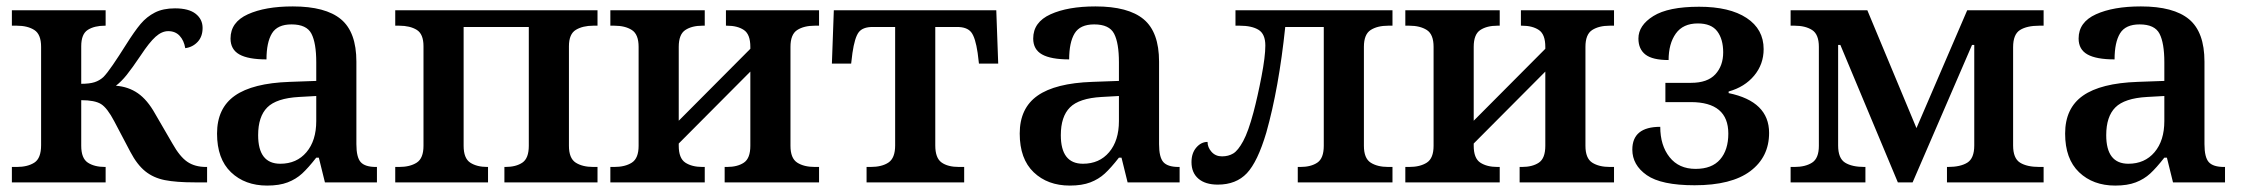

<svg xmlns="http://www.w3.org/2000/svg" viewBox="-20 -568 6987 598"><path d="M17 -48H32Q66 -48 87 -61.5Q108 -75 108 -116V-422Q108 -461 87 -474.5Q66 -488 32 -488H17V-536H309V-488H307Q274 -488 253.5 -475Q233 -462 233 -424V-307Q259 -307 274.5 -312Q290 -317 302 -328Q313 -339 331.5 -366Q350 -393 372 -428Q399 -471 418 -493.5Q437 -516 462.5 -529Q488 -542 525 -542Q568 -542 589.5 -525Q611 -508 611 -481Q611 -454 595.5 -437.5Q580 -421 557 -418Q553 -442 539.5 -456.5Q526 -471 504 -471Q484 -471 464.5 -453.5Q445 -436 418 -395Q391 -355 374.5 -334.5Q358 -314 341 -301Q380 -298 409.5 -277.5Q439 -257 463 -214L517 -121Q540 -80 563.5 -64Q587 -48 622 -48H625V0H586Q529 0 493.5 -7Q458 -14 432.5 -34.5Q407 -55 386 -95L336 -190Q314 -232 294.5 -244Q275 -256 233 -256V-114Q233 -75 253.5 -61.5Q274 -48 307 -48H309V0H17Z M656 -152Q656 -231 711.5 -270Q767 -309 882 -313L965 -316V-374Q965 -434 950 -463Q935 -492 888 -492Q844 -492 827 -464Q810 -436 810 -383Q753 -383 725.5 -398.5Q698 -414 698 -448Q698 -499 752 -523.5Q806 -548 892 -548Q994 -548 1042 -508Q1090 -468 1090 -376V-119Q1090 -78 1103.5 -63Q1117 -48 1151 -48H1154V0H992L973 -77H965Q940 -45 921 -27.5Q902 -10 876 0Q850 10 812 10Q743 10 699.5 -31.5Q656 -73 656 -152ZM965 -191V-269L911 -266Q841 -262 812.5 -233.5Q784 -205 784 -147Q784 -58 853 -58Q904 -58 934.5 -94Q965 -130 965 -191Z M1211 -48H1223Q1257 -48 1278 -61.5Q1299 -75 1299 -114V-424Q1299 -462 1278 -475Q1257 -488 1223 -488H1211V-536H1841V-488H1828Q1795 -488 1773.5 -475Q1752 -462 1752 -424V-114Q1752 -75 1773 -61.5Q1794 -48 1828 -48H1841V0H1551V-48H1554Q1587 -48 1607 -61.5Q1627 -75 1627 -114V-484H1424V-114Q1424 -75 1444.5 -61.5Q1465 -48 1498 -48H1500V0H1211Z M1881 -48H1893Q1927 -48 1948 -61.5Q1969 -75 1969 -114V-422Q1969 -461 1948 -474.5Q1927 -488 1893 -488H1881V-536H2175V-488H2168Q2135 -488 2114.5 -474.5Q2094 -461 2094 -422V-192L2317 -416V-422Q2317 -461 2297 -474.5Q2277 -488 2244 -488H2241V-536H2531V-488H2518Q2484 -488 2463 -474.5Q2442 -461 2442 -422V-114Q2442 -75 2463 -61.5Q2484 -48 2518 -48H2531V0H2237V-48H2244Q2277 -48 2297 -61.5Q2317 -75 2317 -114V-345L2094 -121V-114Q2094 -75 2114.5 -61.5Q2135 -48 2168 -48H2175V0H1881Z M2679 -48H2691Q2727 -48 2747.5 -62Q2768 -76 2768 -115V-484H2698Q2667 -484 2654.5 -467.5Q2642 -451 2635 -403L2631 -370H2571L2577 -536H3083L3089 -370H3029L3025 -403Q3018 -451 3005 -467.5Q2992 -484 2961 -484H2893V-115Q2893 -76 2912.5 -62Q2932 -48 2967 -48H2983V0H2679Z M3156 -152Q3156 -231 3211.5 -270Q3267 -309 3382 -313L3465 -316V-374Q3465 -434 3450 -463Q3435 -492 3388 -492Q3344 -492 3327 -464Q3310 -436 3310 -383Q3253 -383 3225.5 -398.5Q3198 -414 3198 -448Q3198 -499 3252 -523.5Q3306 -548 3392 -548Q3494 -548 3542 -508Q3590 -468 3590 -376V-119Q3590 -78 3603.5 -63Q3617 -48 3651 -48H3654V0H3492L3473 -77H3465Q3440 -45 3421 -27.5Q3402 -10 3376 0Q3350 10 3312 10Q3243 10 3199.5 -31.5Q3156 -73 3156 -152ZM3465 -191V-269L3411 -266Q3341 -262 3312.5 -233.5Q3284 -205 3284 -147Q3284 -58 3353 -58Q3404 -58 3434.5 -94Q3465 -130 3465 -191Z M3691 -63Q3691 -91 3706 -108.5Q3721 -126 3741 -126Q3741 -109 3753.5 -95Q3766 -81 3786 -81Q3806 -81 3821 -90Q3836 -99 3852 -128.5Q3868 -158 3884 -218Q3897 -267 3909 -329.5Q3921 -392 3921 -426Q3921 -462 3900 -475Q3879 -488 3841 -488H3828V-536H4317V-488H4304Q4270 -488 4249 -474.5Q4228 -461 4228 -422V-114Q4228 -75 4249 -61.5Q4270 -48 4304 -48H4317V0H4022V-48H4030Q4063 -48 4083 -61.5Q4103 -75 4103 -114V-484H3983Q3963 -293 3924 -155Q3897 -64 3863.5 -28.5Q3830 7 3773 7Q3734 7 3712.5 -11.5Q3691 -30 3691 -63Z M4357 -48H4369Q4403 -48 4424 -61.5Q4445 -75 4445 -114V-422Q4445 -461 4424 -474.5Q4403 -488 4369 -488H4357V-536H4651V-488H4644Q4611 -488 4590.5 -474.5Q4570 -461 4570 -422V-192L4793 -416V-422Q4793 -461 4773 -474.5Q4753 -488 4720 -488H4717V-536H5007V-488H4994Q4960 -488 4939 -474.5Q4918 -461 4918 -422V-114Q4918 -75 4939 -61.5Q4960 -48 4994 -48H5007V0H4713V-48H4720Q4753 -48 4773 -61.5Q4793 -75 4793 -114V-345L4570 -121V-114Q4570 -75 4590.5 -61.5Q4611 -48 4644 -48H4651V0H4357Z M5064 -102Q5064 -173 5151 -173Q5151 -115 5180 -78.5Q5209 -42 5261 -42Q5312 -42 5337.5 -71.5Q5363 -101 5363 -152Q5363 -250 5246 -250H5167V-310H5247Q5298 -310 5322.5 -336.5Q5347 -363 5347 -405Q5347 -446 5328.5 -470.5Q5310 -495 5268 -495Q5222 -495 5199.5 -463.5Q5177 -432 5177 -381Q5127 -381 5105 -398Q5083 -415 5083 -448Q5083 -489 5129.5 -518Q5176 -547 5272 -547Q5367 -547 5420 -512Q5473 -477 5473 -415Q5473 -368 5443.5 -332.5Q5414 -297 5364 -283V-278Q5490 -252 5490 -154Q5490 -79 5431.5 -35Q5373 9 5258 9Q5154 9 5109 -22.5Q5064 -54 5064 -102Z M5557 -48H5569Q5603 -48 5624 -61.5Q5645 -75 5645 -114V-422Q5645 -461 5624 -474.5Q5603 -488 5569 -488H5557V-536H5796L5949 -169L6107 -536H6345V-488H6332Q6293 -488 6271.5 -474.5Q6250 -461 6250 -421V-115Q6250 -75 6271.5 -61.5Q6293 -48 6332 -48H6345V0H6044V-48H6047Q6086 -48 6107.5 -61.5Q6129 -75 6129 -115V-428H6122L5937 0H5891L5712 -428H5705V-115Q5705 -75 5726.5 -61.5Q5748 -48 5787 -48H5790V0H5557Z M6412 -152Q6412 -231 6467.5 -270Q6523 -309 6638 -313L6721 -316V-374Q6721 -434 6706 -463Q6691 -492 6644 -492Q6600 -492 6583 -464Q6566 -436 6566 -383Q6509 -383 6481.5 -398.5Q6454 -414 6454 -448Q6454 -499 6508 -523.5Q6562 -548 6648 -548Q6750 -548 6798 -508Q6846 -468 6846 -376V-119Q6846 -78 6859.5 -63Q6873 -48 6907 -48H6910V0H6748L6729 -77H6721Q6696 -45 6677 -27.5Q6658 -10 6632 0Q6606 10 6568 10Q6499 10 6455.5 -31.5Q6412 -73 6412 -152ZM6721 -191V-269L6667 -266Q6597 -262 6568.5 -233.5Q6540 -205 6540 -147Q6540 -58 6609 -58Q6660 -58 6690.5 -94Q6721 -130 6721 -191Z"/></svg>

Font: Noto Serif SemiBold
Style: Regular
Weight: 600
Designer: Monotype Design Team
Foundry: Monotype Imaging Inc.
Version: Version 1.001